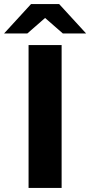

<svg xmlns="http://www.w3.org/2000/svg" viewBox="-57 -921 442 941"><path d="M83 -700H245V0H83ZM251 -757 164 -833 77 -757H-37L95 -901H233L365 -757Z"/></svg>

Font: Montserrat-Bold
Style: Bold
Weight: 700
Version: Version 7.200